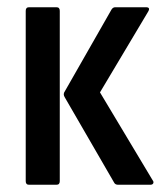

<svg xmlns="http://www.w3.org/2000/svg" viewBox="-20 -510 444 530"><path d="M306 0Q298 0 295 -6L159 -241Q153 -250 159 -258L288 -484Q292 -490 298 -490H383Q396 -490 389 -478L256 -255L401 -13Q405 -8 403 -4Q401 0 395 0ZM60 0Q51 0 51 -10V-480Q51 -490 60 -490H136Q145 -490 145 -480V-10Q145 0 136 0Z"/></svg>

Font: Sofia Sans Condensed SemiBold
Style: Regular
Weight: 600
Designer: Botio Nikoltchev, Ani Petrova
Foundry: lettersoup
Version: Version 4.101